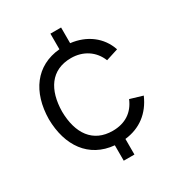

<svg xmlns="http://www.w3.org/2000/svg" viewBox="-178 -836 909 981"><g transform="rotate(-30 277.0 -345.0)"><path d="M265.5 29.5H328.5V-62.5C417.5 -72.5 483.5 -122.5 520.5 -207.5L446.5 -229.5C419.5 -164.5 367 -130.5 294 -130.5C178 -130.5 119.5 -215.5 118 -345C119.5 -471 174.5 -559.5 294 -559.5C364.5 -559.5 423 -522 448.5 -457.5L520.5 -480.5C493 -563.5 420.5 -617 328.5 -627.5V-720H265.5V-628C121.5 -615 42 -504.5 40 -345C42 -188 120 -74.5 265.5 -61.5Z"/></g></svg>

Font: Hauora
Style: Regular
Weight: 400
Designer: Mikhail Sharanda
Foundry: WCYS & Co.
Version: Version 1.010